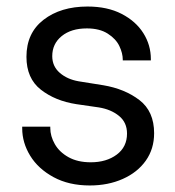

<svg xmlns="http://www.w3.org/2000/svg" viewBox="-20 -561 536 588"><path d="M48 -168V-173H134V-169Q134 -144 148 -119.5Q162 -95 190 -79.5Q218 -64 258 -64Q306 -64 337.5 -87.5Q369 -111 369 -152Q369 -186 344.5 -206Q320 -226 283 -232L214 -242Q149 -252 105 -286.5Q61 -321 61 -387Q61 -460 113.5 -500.5Q166 -541 248 -541Q309 -541 352.5 -518.5Q396 -496 419 -459.5Q442 -423 442 -380V-376H356V-378Q356 -398 345.5 -420Q335 -442 310 -458Q285 -474 246 -474Q198 -474 169 -450.5Q140 -427 140 -389Q140 -358 163 -338Q186 -318 221 -312L296 -300Q362 -289 407 -254.5Q452 -220 452 -153Q452 -105 426.5 -69Q401 -33 356 -13Q311 7 255 7Q191 7 144 -18.5Q97 -44 72.5 -84Q48 -124 48 -168Z"/></svg>

Font: Be Vietnam
Style: Regular
Weight: 400
Designer: Gabriel Lam
Foundry: TypeRant
Version: Version 4.000